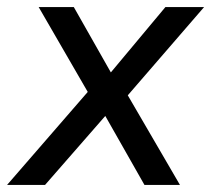

<svg xmlns="http://www.w3.org/2000/svg" viewBox="-38 -521 595 541"><path d="M-18 0 224 -279 226 -233 71 -501H170L280 -307H266L428 -501H537L307 -235L306 -280L469 0H369L252 -206L268 -205L89 0Z"/></svg>

Font: Nunitoga
Style: Medium Italic
Weight: 500
Italic angle: -9°
Designer: Vernon Adams
Foundry: Vernon Adams
Version: Version 1.0